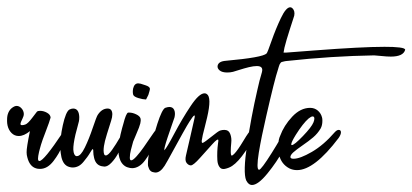

<svg xmlns="http://www.w3.org/2000/svg" viewBox="-26 -554 1151 536"><path d="M57.6 -188Q41 -174.3 26.4 -174.3Q14.6 -174.3 6.3 -182.6Q-2 -190.9 -4.9 -203.6Q-6.3 -210 -6.3 -216.3Q-6.3 -226.1 -5.4 -230.5Q-1.5 -250 15.1 -257.3Q18.1 -258.3 20.5 -258.3Q27.8 -258.3 33.9 -251.7Q40 -245.1 40.5 -236.3Q40.5 -230 37.1 -223.6Q31.2 -211.9 31.2 -208Q31.2 -204.6 35.6 -204.6Q39.6 -204.6 44.9 -206.5Q51.8 -209 64 -225.1Q76.2 -241.2 77.1 -242.2Q79.6 -244.6 85.9 -244.6Q95.7 -244.6 105.2 -239.3Q114.7 -233.9 115.2 -226.1V-225.6Q112.3 -214.4 101.8 -187.3Q91.3 -160.2 88.4 -149.9Q86.9 -145 85 -137.7L83 -129.9Q80.1 -117.2 80.1 -111.3Q80.1 -104.5 84 -104.5Q96.2 -104.5 148.9 -183.6Q156.2 -192.9 160.6 -192.9Q165.5 -192.9 165.5 -186Q165.5 -177.7 159.2 -166.5Q156.7 -162.1 149.7 -148.2Q142.6 -134.3 137.2 -125Q131.8 -115.7 123.5 -104.7Q115.2 -93.8 105.7 -88.1Q96.2 -82.5 85.9 -82.5Q78.6 -82.5 74.7 -84Q56.6 -89.4 50.3 -114.7Q48.3 -121.1 48.3 -128.9Q47.9 -141.1 57.6 -188Z M194.3 -215.3Q194.3 -214.8 190.7 -201.4Q187 -188 184.6 -178.2Q178.2 -150.4 178.7 -136.2Q179.7 -120.1 187 -118.2H189Q199.2 -118.2 210.9 -142.3Q222.7 -166.5 232.9 -197Q243.2 -227.5 246.6 -232.9Q258.3 -251 274.4 -251Q287.1 -251 287.6 -235.4Q287.6 -227.1 284.2 -216.8Q269.5 -170.9 267.1 -160.6Q263.2 -145 263.2 -133.3Q263.2 -126.5 265.6 -121.6Q267.1 -120.1 269.5 -120.1Q275.9 -120.1 287.1 -136Q298.3 -151.9 308.8 -170.2Q319.3 -188.5 322.3 -190.9Q327.1 -192.9 328.1 -192.9Q332.5 -192.9 332.5 -188Q332.5 -182.6 327.1 -172.9Q325.2 -169.4 317.4 -153.1Q309.6 -136.7 302.7 -124Q295.9 -111.3 285.4 -100.1Q274.9 -88.9 265.6 -88.9Q263.2 -88.9 262.2 -89.4Q242.2 -90.8 236.8 -112.8Q234.4 -122.6 234.4 -130.9V-134.3Q233.9 -137.7 232.9 -137.7Q231.4 -137.7 227.5 -130.9Q220.7 -119.6 217.5 -115.5Q214.4 -111.3 207.3 -102.5Q200.2 -93.8 192.6 -90.1Q185.1 -86.4 176.8 -86.4Q172.4 -86.4 167.5 -87.9Q150.9 -92.3 145.5 -115.2Q143.1 -125.5 142.1 -142.1Q141.6 -168.9 149.4 -204.6Q157.7 -241.7 167.5 -248Q173.3 -251 178.2 -251Q194.3 -251 195.3 -227.5Q195.3 -219.2 194.3 -215.3Z M326.2 -88.4Q312 -95.7 307.1 -114.3Q304.7 -123 304.7 -131.8Q304.2 -150.4 310.5 -178.7Q312 -185.5 314.9 -196.3Q317.9 -207 318.4 -208.5Q325.7 -237.3 331.5 -239.7H335Q343.8 -239.7 354 -234.9Q364.3 -230 366.2 -223.6Q367.7 -217.3 365.7 -209.5Q363.3 -199.7 355.2 -181.4Q347.2 -163.1 345.7 -158.7Q342.3 -147.5 339.4 -135.3Q336.4 -123.5 336.4 -113.8Q336.4 -106.4 340.3 -106.4Q345.2 -106.4 355.5 -117.9Q365.7 -129.4 375 -142.8Q384.3 -156.2 394 -170.4Q403.8 -184.6 404.8 -186Q412.1 -195.3 416.5 -195.3Q421.4 -195.3 421.4 -188.5Q421.4 -180.2 415 -168.9Q411.6 -163.6 404.8 -149.7Q397.9 -135.7 392.3 -126.5Q386.7 -117.2 378.9 -106.4Q371.1 -95.7 361.8 -90.1Q352.5 -84.5 342.8 -84.5Q337.4 -84.5 330.1 -86.9ZM392.6 -305.7Q392.6 -303.2 388.2 -289.1L381.8 -276.4H380.4Q373 -276.4 360.1 -280.3Q347.2 -284.2 345.7 -290Q343.8 -297.4 345.7 -307.1Q349.1 -321.3 359.9 -321.3Q360.8 -321.3 366.7 -320.3Q368.2 -319.8 380.4 -315.9Q392.6 -312 392.6 -305.7Z M493.2 -120.1Q495.1 -128.4 504.2 -167.7Q513.2 -207 516.6 -222.2Q522 -244.6 502.9 -214.4Q494.1 -201.2 442.4 -106.4Q435.5 -94.2 433.6 -91.3Q421.4 -72.3 408.2 -72.3Q405.3 -72.3 398.4 -74.2Q395.5 -75.7 393.3 -77.9Q391.1 -80.1 389.9 -83.3Q388.7 -86.4 387.7 -89.4Q386.7 -92.3 387 -96.9Q387.2 -101.6 387.2 -104.2Q387.2 -106.9 387.9 -112.1Q388.7 -117.2 388.9 -118.9Q389.2 -120.6 390.6 -126L391.6 -131.3Q391.6 -132.3 392.6 -135.3Q400.4 -168.5 413.3 -208.5Q426.3 -248.5 435.1 -252.9Q442.4 -255.4 446.8 -255.4Q456.5 -255.4 460.2 -247.3Q463.9 -239.3 461.4 -227.5Q460.9 -226.6 460.9 -225.6Q460.9 -224.6 460.4 -224.1Q459 -219.7 453.1 -203.1Q447.3 -186.5 441.9 -170.4Q436.5 -154.3 434.1 -144.5Q432.6 -138.7 432.6 -134.3Q439 -140.1 460.7 -181.2Q482.4 -222.2 506.1 -257.8Q529.8 -293.5 544.9 -293.5Q548.8 -293.5 551.3 -291.5Q565.4 -282.7 552.2 -226.1Q550.3 -217.3 545.9 -200.4Q541.5 -183.6 540 -176.8Q537.6 -165.5 537.1 -160.9Q536.6 -156.2 539.1 -154.8L539.6 -155.3Q540 -155.3 540.5 -155.3Q545.4 -157.2 564.5 -172.6Q583.5 -188 588.4 -189.5Q594.2 -191.4 600.1 -191.4Q612.3 -191.4 616.7 -180.2Q621.1 -168.9 619.6 -155.5Q618.2 -142.1 618.2 -130.9Q618.2 -119.6 621.1 -119.6Q623 -119.6 627.9 -124.5Q637.2 -133.8 653.6 -161.1Q669.9 -188.5 675.8 -191.9Q683.1 -195.8 684.6 -189Q686 -182.1 683.6 -176.3Q679.2 -161.1 659.2 -131.6Q639.2 -102.1 622.1 -90.8Q613.3 -85 601.6 -82.5Q591.8 -80.6 586.7 -87.9Q581.5 -95.2 580.8 -106.9Q580.1 -118.7 580.6 -130.6Q581.1 -142.6 582.5 -152.3Q584 -162.1 583.5 -163.1Q582 -168.5 566.4 -151.1Q550.8 -133.8 532.2 -113Q513.7 -92.3 506.8 -92.3Q500.5 -92.3 495.1 -98.9Q489.7 -105.5 493.2 -120.1Z M677.7 -37.6Q667.5 -37.6 661.1 -50.8Q652.3 -72.3 663.6 -149.4Q674.8 -226.6 692.4 -302.7Q698.2 -329.6 705.1 -352.1Q705.6 -353 705.6 -354.5Q709 -369.6 690.9 -369.6Q682.1 -369.6 668.9 -366.5Q655.8 -363.3 642.1 -358.9Q628.4 -354.5 624.5 -353.5Q616.7 -351.6 608.4 -351.6Q594.2 -351.6 587.2 -357.4Q580.1 -363.3 581.5 -370.6Q584 -382.8 604.5 -384.3Q707.5 -393.6 718.3 -404.8Q720.7 -407.2 732.2 -440.2Q743.7 -473.1 758.1 -503.4Q772.5 -533.7 784.2 -533.7Q787.6 -533.7 790.5 -530.8Q797.9 -523.4 795.4 -510.3Q794.4 -506.8 792.2 -500.2Q790 -493.7 789.1 -490.7Q787.1 -484.4 782.5 -470.2Q777.8 -456.1 774.2 -443.4Q770.5 -430.7 768.1 -420.9Q766.1 -411.1 765.6 -407.2H773.4Q778.3 -407.2 850.6 -413.1Q983.9 -423.3 1047.4 -423.3Q1060.5 -423.3 1071 -422.9Q1081.5 -422.4 1089.6 -421.4Q1097.7 -420.4 1101.6 -418.7Q1105.5 -417 1105 -414.6Q1099.6 -396 1064.9 -396Q1054.7 -396 1038.3 -397.7Q1022 -399.4 1018.6 -399.4H1018.1Q900.4 -397.5 774.9 -383.8Q769.5 -383.3 766.1 -382.3Q762.7 -381.3 760.5 -380.9Q758.3 -380.4 756.6 -377.4Q754.9 -374.5 754.4 -373.8Q753.9 -373 752.2 -367.4Q750.5 -361.8 750 -359.9Q740.7 -332.5 717.3 -230Q710.4 -200.2 705.3 -175.3Q700.2 -150.4 696.5 -127.9Q692.9 -105.5 692.9 -92.8Q692.9 -80.1 697.3 -80.1Q703.1 -80.1 732.7 -127.2Q762.2 -174.3 767.1 -187.5Q770 -196.3 779.3 -196.3Q783.7 -196.3 786.4 -193.4Q789.1 -190.4 788.1 -185.1Q784.7 -170.9 765.6 -136.2Q746.6 -101.6 720.5 -69.6Q694.3 -37.6 677.7 -37.6Z M799.8 -177.7Q787.1 -157.2 787.1 -150.9Q787.1 -148.9 788.6 -148.9Q795.4 -148.9 819.6 -174.1Q843.8 -199.2 849.1 -212.4Q851.6 -218.8 851.6 -222.7Q851.6 -229 846.7 -229Q842.8 -229 835.4 -223.1Q819.8 -209.5 799.8 -177.7ZM908.7 -185.1Q914.6 -191.4 919.4 -191.4Q925.8 -191.4 925.8 -184.6Q925.8 -178.2 919.4 -168.9Q851.6 -79.1 803.2 -79.1Q791.5 -79.1 781.7 -84Q759.3 -95.7 752.9 -122.1Q750.5 -131.8 750.5 -140.1Q750.5 -156.2 752.4 -163.6Q753.9 -170.4 755.9 -174.3Q766.6 -203.6 789.8 -228.3Q813 -252.9 839.8 -252.9Q852.1 -252.9 861.1 -245.4Q870.1 -237.8 873 -226.1Q874 -223.1 874 -216.8Q874 -204.1 869.1 -195.3Q860.8 -181.2 848.1 -170.4Q835.4 -159.7 818.6 -148.2Q801.8 -136.7 792.5 -128.4Q784.7 -121.1 784.7 -115.7Q784.7 -110.8 793.5 -110.8Q811.5 -110.8 844.5 -129.9Q877.4 -148.9 908.7 -185.1Z"/></svg>

Font: Sintesa 4
Style: 4
Weight: 400
Version: Version 001.000